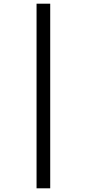

<svg xmlns="http://www.w3.org/2000/svg" viewBox="-20 -782 470 1040"><path d="M178 -762H252V238H178Z"/></svg>

Font: Noto Sans Display Condensed
Style: Regular
Weight: 400
Width: 3
Designer: Monotype Design Team
Foundry: Monotype Imaging Inc.
Version: Version 2.003